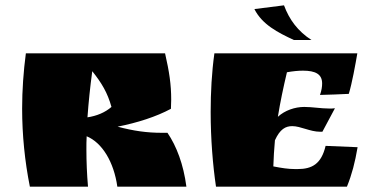

<svg xmlns="http://www.w3.org/2000/svg" viewBox="-20 -700 1417 720"><path d="M421 -225C496 -240 565 -262 621 -292C621 -304 622 -315 622 -326C622 -383 615 -430 599 -500H77C68 -432 63 -362 63 -293C63 -194 73 -95 92 0H310C306 -47 304 -93 304 -140C304 -156 304 -172 305 -189C363 -165 407 -93 420 0H679C668 -84 642 -152 608 -202H587C531 -202 481 -209 421 -225ZM326 -433C361 -389 383 -353 398 -299C374 -278 342 -265 308 -260C312 -316 318 -374 326 -433Z M1320 -500C1313 -459 1300 -387 1288 -348C1246 -346 1221 -345 1180 -344C1186 -361 1188 -375 1188 -387C1188 -422 1163 -435 1116 -435C1098 -435 1078 -433 1056 -429C1043 -374 1031 -318 1022 -262C1048 -286 1086 -299 1121 -299C1151 -299 1184 -293 1215 -293C1222 -293 1229 -293 1236 -294L1189 -206H1180C1143 -206 1107 -227 1076 -227C1051 -227 1030 -216 1011 -174C1008 -141 1006 -108 1005 -76C1036 -70 1060 -66 1087 -66H1096C1150 -66 1185 -85 1201 -153L1321 -148C1311 -90 1300 -47 1281 0H790C778 -81 770 -179 770 -280C770 -354 774 -429 784 -500ZM1045 -680 934 -666C963 -608 1022 -578 1082 -550H1148C1097 -583 1065 -626 1045 -680Z"/></svg>

Font: Ruslan Display
Style: Regular
Weight: 400
Designer: Denis Masharov, Vladimir Rabdu
Foundry: Denis Masharov, Vladimir Rabdu
Version: Version 1.001